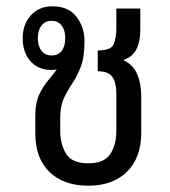

<svg xmlns="http://www.w3.org/2000/svg" viewBox="-20 -579 538 609"><path d="M260 10Q182 10 137 -33.5Q92 -77 92 -156V-214Q92 -252 104 -278Q116 -304 132 -323Q148 -342 160 -359Q152 -357 143 -357Q102 -357 77 -384.5Q52 -412 52 -458Q52 -502 78 -530.5Q104 -559 146 -559Q197 -559 222.5 -526Q248 -493 248 -448Q248 -398 236.5 -368Q225 -338 210 -315.5Q195 -293 183 -268Q171 -243 171 -204V-164Q171 -122 189.5 -91.5Q208 -61 260 -61Q310 -61 329.5 -90Q349 -119 349 -165V-283Q349 -317 336.5 -335Q324 -353 290 -353V-419Q332 -419 340.5 -438.5Q349 -458 349 -490V-552H425V-483Q425 -449 413.5 -424.5Q402 -400 373 -389V-387Q402 -374 415 -344Q428 -314 428 -273V-158Q428 -79 383 -34.5Q338 10 260 10ZM144 -403Q164 -403 175.5 -417.5Q187 -432 187 -458Q187 -483 175.5 -498Q164 -513 144 -513Q123 -513 111.5 -498Q100 -483 100 -458Q100 -433 111.5 -418Q123 -403 144 -403Z"/></svg>

Font: Noto Sans Thai Looped Condensed
Style: Regular
Weight: 400
Width: 3
Designer: Sasikarn Vongin, Ben Mitchell
Foundry: The Fontpad Ltd
Version: Version 1.001; ttfautohint (v1.8.4.7-5d5b)